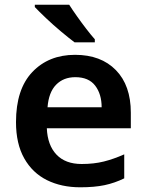

<svg xmlns="http://www.w3.org/2000/svg" viewBox="-20 -786 622 816"><path d="M299 -553Q409 -553 472.5 -488Q536 -423 536 -307V-241H179Q182 -169 220 -129Q258 -89 327 -89Q379 -89 421 -99.5Q463 -110 508 -130V-28Q467 -8 424 1Q381 10 321 10Q241 10 179.5 -20.5Q118 -51 83 -113Q48 -175 48 -267Q48 -407 117.5 -480Q187 -553 299 -553ZM300 -458Q250 -458 218.5 -426Q187 -394 182 -330H412Q412 -386 384.5 -422Q357 -458 300 -458ZM274 -766Q288 -744 307.5 -716.5Q327 -689 347 -663Q367 -637 383 -619V-606H297Q273 -624 239.5 -652Q206 -680 175.5 -709Q145 -738 128 -756V-766Z"/></svg>

Font: Noto Sans Sora Sompeng Semi
Style: Bold
Weight: 700
Designer: Monotype Design Team. David Williams.
Foundry: Monotype Imaging Inc.
Version: Version 2.101; ttfautohint (v1.8.4.7-5d5b)